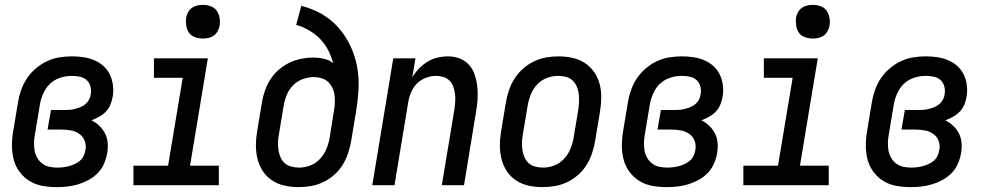

<svg xmlns="http://www.w3.org/2000/svg" viewBox="-20 -759 4040 787"><path d="M213 8Q183 8 154.5 3Q126 -2 102 -16.5Q78 -31 61 -53.5Q44 -76 36.5 -103.5Q29 -131 29 -161Q29 -191 34 -221L54 -341Q58 -366 67 -391Q76 -416 91 -438.5Q106 -461 127.5 -479Q149 -497 173.5 -508.5Q198 -520 224 -524Q250 -528 275 -528Q299 -528 322.5 -524.5Q346 -521 367 -512Q388 -503 404.5 -488Q421 -473 430.5 -453Q440 -433 443 -409.5Q446 -386 442 -363Q439 -346 432.5 -330Q426 -314 414 -301.5Q402 -289 386.5 -280.5Q371 -272 355 -266Q373 -257 387.5 -243Q402 -229 411 -211Q420 -193 421.5 -171.5Q423 -150 419 -129Q415 -107 405.5 -86Q396 -65 379.5 -48.5Q363 -32 342.5 -21Q322 -10 300.5 -3.5Q279 3 257 5.5Q235 8 213 8ZM215 -72Q227 -72 239 -73.5Q251 -75 262.5 -78Q274 -81 286 -86.5Q298 -92 307.5 -100Q317 -108 322.5 -119.5Q328 -131 330 -143Q334 -163 327.5 -181Q321 -199 305.5 -210Q290 -221 270.5 -224.5Q251 -228 231 -228H175L189 -308H245Q256 -308 267 -309Q278 -310 289 -313Q300 -316 311 -320.5Q322 -325 331 -333Q340 -341 345.5 -351.5Q351 -362 352 -373Q355 -390 350.5 -405.5Q346 -421 335 -431Q324 -441 308 -444.5Q292 -448 275 -448Q260 -448 244 -445Q228 -442 212.5 -434.5Q197 -427 184.5 -415Q172 -403 164 -388.5Q156 -374 150.5 -358.5Q145 -343 143 -327L123 -207Q120 -191 119.5 -174Q119 -157 122 -141Q125 -125 133 -111.5Q141 -98 153.5 -88.5Q166 -79 182 -75.5Q198 -72 215 -72Z M527 0V-80H669L729 -440H611V-520H832L759 -80H877V0ZM811 -601Q795 -601 779.5 -606.5Q764 -612 755 -624.5Q746 -637 743.5 -653.5Q741 -670 743 -687Q745 -698 751 -709Q757 -720 767 -727Q777 -734 788.5 -736.5Q800 -739 812 -739Q828 -739 843.5 -733.5Q859 -728 868 -715.5Q877 -703 880 -686.5Q883 -670 880 -653Q878 -642 872 -631Q866 -620 856 -613Q846 -606 834.5 -603.5Q823 -601 811 -601Z M1204 8Q1175 8 1147 2Q1119 -4 1096 -19Q1073 -34 1058 -56.5Q1043 -79 1036 -106Q1029 -133 1029 -162Q1029 -191 1034 -221L1054 -341Q1058 -365 1066.5 -389Q1075 -413 1089 -434.5Q1103 -456 1123 -473.5Q1143 -491 1166.5 -502Q1190 -513 1214.5 -518Q1239 -523 1263 -523Q1286 -523 1308 -518Q1330 -513 1346 -500Q1338 -528 1325 -553.5Q1312 -579 1292 -599.5Q1272 -620 1247 -634.5Q1222 -649 1194 -657L1215 -735Q1260 -724 1299 -701.5Q1338 -679 1367 -646Q1396 -613 1415.5 -572.5Q1435 -532 1443.5 -487Q1452 -442 1449.5 -394.5Q1447 -347 1439 -299L1419 -179Q1415 -155 1406.5 -130Q1398 -105 1384 -82.5Q1370 -60 1349.5 -42Q1329 -24 1305 -12.5Q1281 -1 1255 3.5Q1229 8 1204 8ZM1206 -72Q1229 -72 1251.5 -80.5Q1274 -89 1291 -107Q1308 -125 1317.5 -147.5Q1327 -170 1331 -193L1349 -306Q1352 -322 1352.5 -338.5Q1353 -355 1351 -370.5Q1349 -386 1342 -400Q1335 -414 1324 -424Q1313 -434 1297.5 -438.5Q1282 -443 1266 -443Q1244 -443 1221.5 -435Q1199 -427 1182 -410Q1165 -393 1156 -371.5Q1147 -350 1143 -327L1123 -207Q1120 -191 1119.5 -175Q1119 -159 1121.5 -143.5Q1124 -128 1130 -114Q1136 -100 1147.5 -90Q1159 -80 1174.5 -76Q1190 -72 1206 -72Z M1506 0 1592 -520H1683L1670 -442Q1681 -461 1697.5 -478Q1714 -495 1733 -506.5Q1752 -518 1773.5 -523Q1795 -528 1816 -528Q1842 -528 1865 -519Q1888 -510 1903.5 -492Q1919 -474 1926.5 -450.5Q1934 -427 1936.5 -402Q1939 -377 1937.5 -351Q1936 -325 1931 -299L1882 0H1791L1843 -313Q1845 -328 1846 -344Q1847 -360 1845 -375Q1843 -390 1838 -404Q1833 -418 1822.5 -428.5Q1812 -439 1797.5 -443.5Q1783 -448 1767 -448Q1747 -448 1725.5 -440Q1704 -432 1688.5 -416Q1673 -400 1664.5 -379.5Q1656 -359 1653 -338L1597 0Z M2204 8Q2175 8 2147 2Q2119 -4 2096 -19Q2073 -34 2058 -56.5Q2043 -79 2036 -106Q2029 -133 2029 -162Q2029 -191 2034 -221L2054 -341Q2058 -365 2066.5 -390Q2075 -415 2089.5 -437.5Q2104 -460 2124.5 -478Q2145 -496 2169 -507.5Q2193 -519 2218.5 -523.5Q2244 -528 2269 -528Q2298 -528 2326 -522Q2354 -516 2377 -501Q2400 -486 2415.5 -463.5Q2431 -441 2438 -414Q2445 -387 2444.5 -358Q2444 -329 2439 -299L2419 -179Q2415 -155 2406.5 -130Q2398 -105 2384 -82.5Q2370 -60 2349.5 -42Q2329 -24 2305 -12.5Q2281 -1 2255 3.5Q2229 8 2204 8ZM2206 -72Q2229 -72 2251.5 -80.5Q2274 -89 2291 -107Q2308 -125 2317.5 -147.5Q2327 -170 2331 -193L2351 -313Q2353 -329 2353.5 -345Q2354 -361 2352 -376.5Q2350 -392 2343.5 -406Q2337 -420 2326 -430Q2315 -440 2299.5 -444Q2284 -448 2268 -448Q2245 -448 2222 -439.5Q2199 -431 2182 -413Q2165 -395 2156 -372.5Q2147 -350 2143 -327L2123 -207Q2120 -191 2119.5 -175Q2119 -159 2121.5 -143.5Q2124 -128 2130 -114Q2136 -100 2147.5 -90Q2159 -80 2174.5 -76Q2190 -72 2206 -72Z M2713 8Q2683 8 2654.5 3Q2626 -2 2602 -16.5Q2578 -31 2561 -53.5Q2544 -76 2536.5 -103.5Q2529 -131 2529 -161Q2529 -191 2534 -221L2554 -341Q2558 -366 2567 -391Q2576 -416 2591 -438.5Q2606 -461 2627.5 -479Q2649 -497 2673.5 -508.5Q2698 -520 2724 -524Q2750 -528 2775 -528Q2799 -528 2822.5 -524.5Q2846 -521 2867 -512Q2888 -503 2904.5 -488Q2921 -473 2930.5 -453Q2940 -433 2943 -409.5Q2946 -386 2942 -363Q2939 -346 2932.5 -330Q2926 -314 2914 -301.5Q2902 -289 2886.5 -280.5Q2871 -272 2855 -266Q2873 -257 2887.5 -243Q2902 -229 2911 -211Q2920 -193 2921.5 -171.5Q2923 -150 2919 -129Q2915 -107 2905.5 -86Q2896 -65 2879.5 -48.5Q2863 -32 2842.5 -21Q2822 -10 2800.5 -3.5Q2779 3 2757 5.5Q2735 8 2713 8ZM2715 -72Q2727 -72 2739 -73.5Q2751 -75 2762.5 -78Q2774 -81 2786 -86.5Q2798 -92 2807.5 -100Q2817 -108 2822.5 -119.5Q2828 -131 2830 -143Q2834 -163 2827.5 -181Q2821 -199 2805.5 -210Q2790 -221 2770.5 -224.5Q2751 -228 2731 -228H2675L2689 -308H2745Q2756 -308 2767 -309Q2778 -310 2789 -313Q2800 -316 2811 -320.5Q2822 -325 2831 -333Q2840 -341 2845.5 -351.5Q2851 -362 2852 -373Q2855 -390 2850.5 -405.5Q2846 -421 2835 -431Q2824 -441 2808 -444.5Q2792 -448 2775 -448Q2760 -448 2744 -445Q2728 -442 2712.5 -434.5Q2697 -427 2684.5 -415Q2672 -403 2664 -388.5Q2656 -374 2650.5 -358.5Q2645 -343 2643 -327L2623 -207Q2620 -191 2619.5 -174Q2619 -157 2622 -141Q2625 -125 2633 -111.5Q2641 -98 2653.5 -88.5Q2666 -79 2682 -75.5Q2698 -72 2715 -72Z M3027 0V-80H3169L3229 -440H3111V-520H3332L3259 -80H3377V0ZM3311 -601Q3295 -601 3279.5 -606.5Q3264 -612 3255 -624.5Q3246 -637 3243.5 -653.5Q3241 -670 3243 -687Q3245 -698 3251 -709Q3257 -720 3267 -727Q3277 -734 3288.5 -736.5Q3300 -739 3312 -739Q3328 -739 3343.5 -733.5Q3359 -728 3368 -715.5Q3377 -703 3380 -686.5Q3383 -670 3380 -653Q3378 -642 3372 -631Q3366 -620 3356 -613Q3346 -606 3334.5 -603.5Q3323 -601 3311 -601Z M3713 8Q3683 8 3654.5 3Q3626 -2 3602 -16.5Q3578 -31 3561 -53.5Q3544 -76 3536.5 -103.5Q3529 -131 3529 -161Q3529 -191 3534 -221L3554 -341Q3558 -366 3567 -391Q3576 -416 3591 -438.5Q3606 -461 3627.5 -479Q3649 -497 3673.5 -508.5Q3698 -520 3724 -524Q3750 -528 3775 -528Q3799 -528 3822.5 -524.5Q3846 -521 3867 -512Q3888 -503 3904.5 -488Q3921 -473 3930.5 -453Q3940 -433 3943 -409.5Q3946 -386 3942 -363Q3939 -346 3932.5 -330Q3926 -314 3914 -301.5Q3902 -289 3886.5 -280.5Q3871 -272 3855 -266Q3873 -257 3887.5 -243Q3902 -229 3911 -211Q3920 -193 3921.5 -171.5Q3923 -150 3919 -129Q3915 -107 3905.5 -86Q3896 -65 3879.5 -48.5Q3863 -32 3842.5 -21Q3822 -10 3800.5 -3.5Q3779 3 3757 5.5Q3735 8 3713 8ZM3715 -72Q3727 -72 3739 -73.5Q3751 -75 3762.5 -78Q3774 -81 3786 -86.5Q3798 -92 3807.5 -100Q3817 -108 3822.5 -119.5Q3828 -131 3830 -143Q3834 -163 3827.5 -181Q3821 -199 3805.5 -210Q3790 -221 3770.5 -224.5Q3751 -228 3731 -228H3675L3689 -308H3745Q3756 -308 3767 -309Q3778 -310 3789 -313Q3800 -316 3811 -320.5Q3822 -325 3831 -333Q3840 -341 3845.5 -351.5Q3851 -362 3852 -373Q3855 -390 3850.5 -405.5Q3846 -421 3835 -431Q3824 -441 3808 -444.5Q3792 -448 3775 -448Q3760 -448 3744 -445Q3728 -442 3712.5 -434.5Q3697 -427 3684.5 -415Q3672 -403 3664 -388.5Q3656 -374 3650.5 -358.5Q3645 -343 3643 -327L3623 -207Q3620 -191 3619.5 -174Q3619 -157 3622 -141Q3625 -125 3633 -111.5Q3641 -98 3653.5 -88.5Q3666 -79 3682 -75.5Q3698 -72 3715 -72Z"/></svg>

Font: Iosevka SS18 Medium
Style: Italic
Weight: 500
Italic angle: -9°
Monospace: yes
Designer: Belleve Invis
Foundry: Belleve Invis
Version: Version 25.1.1; ttfautohint (v1.8.4)